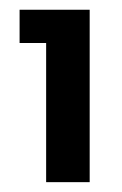

<svg xmlns="http://www.w3.org/2000/svg" viewBox="-20 -724 249 392"><path d="M74.2 -352.1V-636.2H20V-704.1H163.1V-352.1Z"/></svg>

Font: SVN-Poppins Medium
Style: Regular
Weight: 500
Designer: Ninad Kale (Devanagari), Jonny Pinhorn (Latin)
Foundry: Indian Type Foundry
Version: Version 3.002 2017